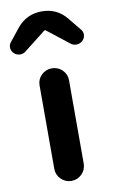

<svg xmlns="http://www.w3.org/2000/svg" viewBox="-123 -892 554 940"><g transform="rotate(-10 154.5 -421.5)"><path d="M81.1 -73.2V-487.3Q81.1 -517.6 102.5 -538.6Q124 -559.6 154.3 -559.6Q184.6 -559.6 206.1 -538.6Q227.5 -517.6 227.5 -487.3V-73.2Q227.5 -43 206.1 -21.5Q184.6 0 154.3 0Q124 0 102.5 -21.5Q81.1 -43 81.1 -73.2ZM-15.6 -665Q-29.3 -677.7 -29.3 -696.3Q-29.3 -710 -19.5 -721.7L31.2 -785.2Q79.1 -842.8 154.3 -842.8Q229.5 -842.8 276.4 -785.2L328.1 -721.7Q337.9 -710.9 337.9 -696.3Q337.9 -677.7 324.2 -665Q312.5 -654.3 295.9 -653.3Q293.9 -653.3 293 -653.3Q277.3 -653.3 265.6 -663.1L157.2 -748Q156.2 -749 154.3 -749Q152.3 -749 150.4 -748L42 -663.1Q30.3 -653.3 14.6 -653.3Q13.7 -653.3 12.7 -653.3Q-3.9 -654.3 -15.6 -665Z"/></g></svg>

Font: Gen Jyuu GothicX Bold
Style: Bold
Weight: 700
Designer: Ryoko NISHIZUKA (kana &amp; ideographs); Paul D. Hunt (Latin, Greek &amp; Cyrillic); Wenlong ZHANG (bopomofo); Sandoll C
Version: Version 1.058.20140828